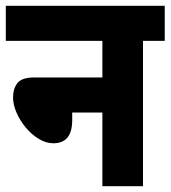

<svg xmlns="http://www.w3.org/2000/svg" viewBox="-20 -642 588 662"><path d="M0 -622H548V-501H473V0H333V-254H229V-228Q229 -148 164 -148Q139 -148 114 -163Q89 -178 69 -202Q49 -226 37 -253.5Q25 -281 25 -306Q25 -336 40 -355.5Q55 -375 99 -375H333V-501H0Z"/></svg>

Font: Noto Sans Condensed ExtraBold
Style: Regular
Weight: 800
Width: 3
Designer: Monotype Design Team
Foundry: Monotype Imaging Inc.
Version: Version 2.013; ttfautohint (v1.8.4.7-5d5b)